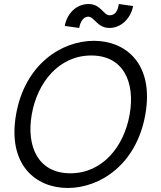

<svg xmlns="http://www.w3.org/2000/svg" viewBox="-20 -919 803 955"><path d="M317 16C477 16 659 -100 703 -350C747 -600 607 -716 447 -716C287 -716 104 -600 60 -350C16 -100 157 16 317 16ZM138 -350C166 -510 274 -643 434 -643C594 -643 653 -510 625 -350C597 -190 490 -57 330 -57C170 -57 110 -190 138 -350ZM302 -790 374 -780C375 -790 386 -836 419 -836C449 -836 464 -780 524 -780C584 -780 631 -829 642 -889L571 -899C569 -889 565 -843 525 -843C495 -843 481 -899 421 -899C358 -899 313 -850 302 -790Z"/></svg>

Font: Uncut Sans
Style: Italic
Weight: 400
Italic angle: -10°
Designer: Kasper Nordkvist
Foundry: Uncut Type
Version: Version 1.111;FEAKit 1.0